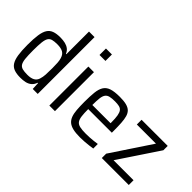

<svg xmlns="http://www.w3.org/2000/svg" viewBox="-48 -1255 1775 1775"><g transform="rotate(45 839.5 -367.5)"><path d="M224.4 8Q175 8 142.4 -4Q109.8 -16.1 91.4 -45.1Q72.9 -74.2 64.9 -125.1Q56.8 -176.1 56.8 -254.5Q56.8 -332.8 64.4 -384.3Q71.9 -435.8 90.4 -464.9Q108.8 -493.9 141.4 -506Q173.9 -518 223.4 -518Q260.4 -518 288.4 -511.1Q316.4 -504.2 336.4 -488.8Q356.3 -473.4 367.4 -446.6H372.5V-743H445V0H380L376.5 -72.8H371.4Q360.4 -40.2 338.3 -22.3Q316.1 -4.5 287.1 1.8Q258.1 8 224.4 8ZM252.5 -57.1Q297.5 -57.1 323.9 -71.8Q350.2 -86.5 359.6 -117.4Q368.5 -145.3 370.5 -178.5Q372.5 -211.6 372.5 -263Q372.5 -302.5 370.5 -333Q368.5 -363.5 362 -383.7Q351.3 -421.5 324.7 -437.2Q298 -452.9 249.1 -452.9Q210.8 -452.9 187 -446.5Q163.2 -440.1 151 -420.4Q138.7 -400.7 134.3 -361.2Q129.9 -321.8 129.9 -255Q129.9 -188.8 134 -149Q138.2 -109.3 150.7 -89.6Q163.2 -69.9 187.4 -63.5Q211.7 -57.1 252.5 -57.1Z M594.2 -658.6V-743H672.1V-658.6ZM597.1 0V-510H670.2V0Z M1005.2 8Q949.8 8 912.9 -0.6Q875.9 -9.2 853.8 -27.8Q831.8 -46.3 820.3 -76.6Q808.8 -106.9 805.3 -151.1Q801.8 -195.3 801.8 -254Q801.8 -326.8 807.2 -377.3Q812.5 -427.8 831.8 -459.4Q851.2 -490.9 891.2 -504.5Q931.3 -518 1001.7 -518Q1054.5 -518 1087.9 -509.4Q1121.3 -500.8 1140.7 -482Q1160 -463.1 1168.7 -432.1Q1177.5 -401 1180.2 -356.8Q1183 -312.7 1183 -255.5V-231H874.3Q874.3 -176.4 878.8 -141.2Q883.3 -106.1 897.1 -86.8Q911 -67.5 940.5 -60.7Q969.9 -53.9 1020 -53.9Q1042.3 -53.9 1067.4 -55.3Q1092.4 -56.8 1117.9 -59.5Q1143.3 -62.3 1165 -65.7V-6.1Q1146.9 -3.1 1120.1 0.2Q1093.3 3.5 1063.2 5.7Q1033.2 8 1005.2 8ZM1112.7 -266.3V-294.4Q1112.7 -349.1 1107 -381.4Q1101.4 -413.7 1088.9 -430Q1076.4 -446.3 1054.3 -451.5Q1032.2 -456.7 999.3 -456.7Q957.7 -456.7 933 -450.5Q908.3 -444.4 895.3 -426.2Q882.3 -408 878.3 -374.1Q874.3 -340.2 874.3 -284.8H1131.7Z M1282.8 0V-56.8L1542.8 -448.1H1292.8V-510H1634.5V-453.2L1374 -62.4H1635.5V0Z"/></g></svg>

Font: Saira Thin SemiCondensed
Style: Regular
Weight: 100
Width: 4
Version: Version 1.101